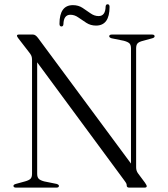

<svg xmlns="http://www.w3.org/2000/svg" viewBox="-20 -858 766 878"><path d="M249.5 -8Q249.5 0 237.5 0H54Q41.5 0 41.5 -8Q41.5 -14 52.5 -17L94.5 -28.5Q112.5 -33.5 119.5 -40.5Q126.5 -47.5 126.5 -63.5V-584Q126.5 -594.5 123.8 -602Q121 -609.5 109.5 -623.5L64 -682.5Q57.5 -691 57.5 -694.5Q57.5 -700 66.5 -700H131Q142.5 -700 154.5 -683.5L579 -110V-636.5Q579 -652.5 572 -659.5Q565 -666.5 546.5 -671.5L490 -683Q479.5 -686.5 479.5 -692Q479.5 -700 491.5 -700H675Q687 -700 687 -692Q687 -686 676.5 -683L634.5 -671.5Q616 -667 609.2 -659.8Q602.5 -652.5 602.5 -636.5V-93Q602.5 -77 611 -65.5L643 -22.5Q651 -11 651 -6.5Q651 0 640.5 0H571.5Q559.5 0 559.5 -9.5Q559.5 -15 557.5 -19.2Q555.5 -23.5 548 -33.5L150 -573V-63.5Q150 -48 156.8 -40.8Q163.5 -33.5 182 -28.5L239 -17Q249.5 -13.5 249.5 -8ZM419 -741Q394.5 -741 375 -753.5Q355.5 -766 338.2 -778.2Q321 -790.5 302 -790.5Q271 -790.5 270 -747Q269 -737 261 -737Q252 -737 252 -749Q252 -834.5 313.5 -834.5Q338.5 -834.5 357.5 -822Q376.5 -809.5 394 -797Q411.5 -784.5 431 -784.5Q462 -784.5 463 -828Q464 -838.5 472 -838.5Q481 -838.5 481 -826.5Q481 -741 419 -741Z"/></svg>

Font: Fraunces 72pt Light
Style: Regular
Weight: 300
Version: Version 1.000;[0bf87f6ff]